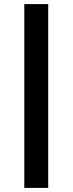

<svg xmlns="http://www.w3.org/2000/svg" viewBox="-20 -758 355 940"><path d="M99 162V-738H216V162Z"/></svg>

Font: REM SemiBold
Style: Regular
Weight: 600
Designer: Octavio Pardo
Foundry: Ashler Design
Version: Version 1.005;gftools[0.9.28]